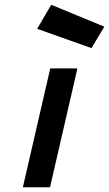

<svg xmlns="http://www.w3.org/2000/svg" viewBox="-20 -786 458 806"><path d="M191 -499H305L190 0H76ZM418 -674 364 -584 136 -665 195 -766Z"/></svg>

Font: Panefresco 800wt
Style: Italic
Weight: 800
Foundry: Campivisivi & Chank Co
Version: Version 1.001